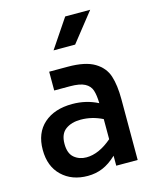

<svg xmlns="http://www.w3.org/2000/svg" viewBox="-121 -891 799 987"><g transform="rotate(-15 278.0 -398.0)"><path d="M33 0ZM491 -323V0H377V-53Q340 -18 303 -2.5Q266 13 223 13Q139 13 86 -37.5Q33 -88 33 -176Q33 -266 89 -315.5Q145 -365 240 -365Q314 -365 376 -333Q375 -376 366.5 -402Q358 -428 331.5 -442Q305 -456 253 -456H169V-556H268Q361 -556 410 -526.5Q459 -497 475 -447.5Q491 -398 491 -323ZM377 -141V-248Q321 -276 261 -276Q212 -276 180.5 -253Q149 -230 149 -177Q149 -126 176 -103.5Q203 -81 241 -81Q307 -81 377 -141ZM322 -809H455L334 -656H219Z"/></g></svg>

Font: Biryani SemiBold
Style: Regular
Weight: 600
Designer: Dan Reynolds and Mathieu Réguer
Foundry: Dan Reynolds and Mathieu Réguer
Version: Version 1.004; ttfautohint (v1.1) -l 5 -r 5 -G 72 -x 0 -D la